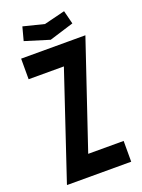

<svg xmlns="http://www.w3.org/2000/svg" viewBox="-160 -936 748 1008"><g transform="rotate(-20 213.5 -431.5)"><path d="M34 -3 231 -591H34V-706H393L194 -116H392V0H34ZM78 -788 98 -863 214 -834 331 -863 350 -788 214 -746Z"/></g></svg>

Font: Lineal Medium
Style: Regular
Weight: 600
Designer: Created by Frank Adebiaye with contributions from Anton Moglia & Ariel Martín Pérez
Created by Frank ADEBIAYE with FontF
Foundry: Velvetyne Type Foundry
Version: Version 2.000